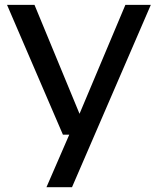

<svg xmlns="http://www.w3.org/2000/svg" viewBox="-20 -564 660 804"><path d="M243.5 0 9.5 -543.5H124.5L313 -87.5L505 -543.5H611.5L281.5 220H174.5L270 0Z"/></svg>

Font: Encode Sans Expanded Medium
Style: Regular
Weight: 500
Width: 7
Designer: Multiple Designers
Foundry: Impallari Type
Version: Version 3.000; ttfautohint (v1.8.3) -l 8 -r 50 -G 200 -x 14 